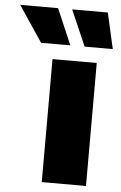

<svg xmlns="http://www.w3.org/2000/svg" viewBox="-180 -811 534 849"><g transform="rotate(5 87.5 -386.0)"><path d="M38.1 0V-545.9H234.4V0ZM-18.6 -613.3 -125 -772.5H43L111.3 -613.3ZM174.8 -613.3 105.5 -772.5H263.7L299.8 -613.3Z"/></g></svg>

Font: Inter Tight Black
Style: Regular
Weight: 900
Designer: Rasmus Andersson
Foundry: rsms
Version: Version 3.004; ttfautohint (v1.8.4.7-5d5b)